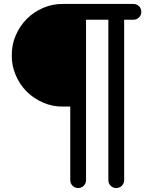

<svg xmlns="http://www.w3.org/2000/svg" viewBox="-20 -718 772 962"><path d="M688 -658.2Q688 -642.1 676.5 -630.6Q665 -619.1 647.9 -619.1H602.1V184.1Q602.1 201.2 590.6 212.6Q579.1 224.1 562 224.1Q545.9 224.1 534.4 212.6Q522.9 201.2 522.9 184.1V-619.1H411.1V184.1Q411.1 201.2 399.7 212.6Q388.2 224.1 371.1 224.1Q355 224.1 343.5 212.6Q332 201.2 332 184.1V-184.1H295.9Q244.6 -183.1 196.8 -203.6Q148.9 -224.1 114 -259Q79.1 -293.9 58.6 -341.8Q38.1 -389.6 39.1 -440.9Q38.1 -492.2 58.6 -540Q79.1 -587.9 114 -623Q148.9 -658.2 196.8 -678.7Q244.6 -699.2 295.9 -698.2H647.9Q665 -698.2 676.5 -686.8Q688 -675.3 688 -658.2Z"/></svg>

Font: Aka-Acid-Varela
Style: Regular
Weight: 400
Designer: Joe Prince, Avraham Cornfeld, Cyberella
Foundry: Joe Prince, Avraham Cornfeld, Cyberella
Version: Version 2.000; ttfautohint (v1.5.33-1714) -l 8 -r 50 -G 200 